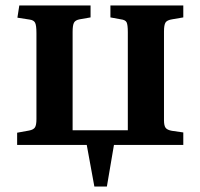

<svg xmlns="http://www.w3.org/2000/svg" viewBox="-20 -533 734 706"><path d="M327 153 299 0H43V-45L87 -53Q103 -56 108.5 -64.5Q114 -73 114 -95V-411Q114 -440 109 -449.5Q104 -459 89 -461L44 -468L51 -513H313V-469L273 -462Q257 -459 252 -449.5Q247 -440 247 -416V-54H450V-415Q450 -442 445.5 -451Q441 -460 424 -462L386 -469V-513H654V-469L613 -462Q594 -459 588.5 -450Q583 -441 583 -417V-91Q583 -71 589 -63Q595 -55 612 -52L654 -46V0H399L373 153Z"/></svg>

Font: Literata 36pt SemiBold
Style: Regular
Weight: 600
Designer: Latin by Veronika Burian and Jose Scaglione. Greek by Irene Vlachou. Cyrillic by Vera Evstafieva.
Foundry: TypeTogether
Version: Version 3.002